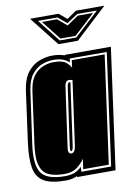

<svg xmlns="http://www.w3.org/2000/svg" viewBox="-85 -716 561 776"><g transform="rotate(-10 195.5 -328.5)"><path d="M268 -542H188L93 -663H210L242 -636L281 -663H398ZM365 -649H284L239 -619L203 -649H123L196 -556H264ZM348 -642 262 -563H200L138 -642H200L238 -610L285 -642ZM122 6Q63 6 33 -11.5Q3 -29 -4 -67.5Q-11 -106 -3 -168L26 -380Q33 -428 53.5 -454Q74 -480 101.5 -490.5Q129 -501 156 -501Q171 -501 184 -498.5Q197 -496 206 -493V-495H395L327 0H169V-4Q150 6 122 6ZM122 -12Q148 -12 164 -19.5Q180 -27 191 -38L190 -18H312L375 -477H223L221 -461Q212 -470 196.5 -476.5Q181 -483 156 -483Q133 -483 109.5 -474Q86 -465 68 -442Q50 -419 44 -377L14 -165Q2 -82 24 -47Q46 -12 122 -12ZM122 -21Q83 -21 58 -32Q33 -43 23.5 -74Q14 -105 23 -165L52 -376Q58 -415 74.5 -436Q91 -457 113 -465.5Q135 -474 156 -474Q191 -474 205.5 -462.5Q220 -451 226 -438L230 -469H365L304 -27H199L205 -69Q196 -54 175.5 -37.5Q155 -21 122 -21ZM163 -98Q178 -98 182 -124L219 -389Q212 -392 204 -392Q198 -392 193 -386.5Q188 -381 186 -365L152 -124Q150 -109 153.5 -103.5Q157 -98 163 -98ZM164 -107Q162 -107 161 -110.5Q160 -114 161 -124L195 -364Q198 -383 204 -383Q207 -383 209 -382L173 -124Q170 -107 164 -107Z"/></g></svg>

Font: Alumni Sans Collegiate One
Style: Italic
Weight: 400
Italic angle: -8°
Designer: Robert E. Leuschke
Foundry: Robert E. Leuschke
Version: Version 1.100